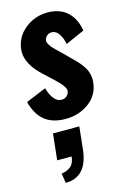

<svg xmlns="http://www.w3.org/2000/svg" viewBox="-139 -651 698 1067"><g transform="rotate(-15 210.0 -117.5)"><path d="M101.1 353 92.3 297.9Q125 293 145.8 275.6Q166.5 258.3 170.4 219.7H87.4L103.5 69.3H254.9L241.2 199.2Q224.1 352.5 101.1 353ZM193.4 9.8Q119.6 9.8 74.7 -25.4Q29.8 -60.5 9.3 -136.2L126 -184.6Q137.7 -143.1 157.2 -120.1Q175.3 -99.1 198.7 -99.1Q200.7 -99.1 202.6 -99.1Q218.8 -100.1 230.5 -111.3Q242.2 -122.6 243.2 -139.6Q243.7 -149.9 234.1 -164.6Q224.6 -179.2 212.9 -191.2Q201.2 -203.1 183.1 -220.2Q179.2 -223.6 177.2 -225.6L133.3 -266.6Q52.7 -340.8 52.7 -413.1Q52.7 -420.9 53.7 -428.7Q62 -498.5 118.2 -543.2Q174.3 -587.9 247.1 -587.9Q317.4 -587.9 360.1 -549.1Q402.8 -510.3 414.6 -439.5L305.7 -391.1Q299.8 -424.3 283.7 -449.2Q267.6 -474.1 244.1 -475.6Q243.2 -475.6 242.7 -475.6Q225.6 -475.6 213.9 -465.8Q202.1 -455.6 199.7 -440.9Q197.8 -430.2 207 -415Q216.3 -399.9 226.6 -389.4Q236.8 -378.9 257.8 -359.4Q260.3 -356.9 262 -355.2Q263.7 -353.5 265.6 -352.1L308.1 -309.6Q330.1 -288.6 342 -275.6Q354 -262.7 369.1 -241.2Q383.8 -219.7 389.6 -196.3Q393.6 -180.2 394 -162.6Q394 -154.8 393.1 -147Q385.3 -74.2 327.4 -32.2Q269.5 9.8 193.4 9.8Z"/></g></svg>

Font: Oswald
Style: Bold
Weight: 700
Designer: Vernon Adams
Foundry: Vernon Adams
Version: 3.0; ttfautohint (v0.94.23-7a4d-dirty) -l 8 -r 50 -G 200 -x 